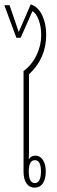

<svg xmlns="http://www.w3.org/2000/svg" viewBox="-23 -856 263 881"><path d="M136 5Q112 5 98.5 -14.5Q85 -34 85 -69V-530Q123 -558 144.5 -602.5Q166 -647 166 -695Q166 -734 154.5 -764.5Q143 -795 126 -805L72 -683H52L-3 -832H21L63 -709L118 -836Q152 -825 170.5 -786Q189 -747 189 -697Q189 -588 110 -515V-153Q110 -139 109 -125Q120 -142 139 -142Q161 -142 174 -122Q187 -102 187 -69Q187 -34 173.5 -14.5Q160 5 136 5ZM137 -16Q151 -16 158 -30Q165 -44 165 -69Q165 -121 137 -121Q109 -121 109 -69Q109 -16 137 -16Z"/></svg>

Font: Noto Sans Thai Looped UI Condensed Thin
Style: Regular
Weight: 100
Width: 3
Designer: Cadson Demak Team
Foundry: Cadson Demak Co., Ltd.
Version: Version 1.000; ttfautohint (v1.8.4.7-5d5b)